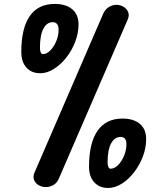

<svg xmlns="http://www.w3.org/2000/svg" viewBox="-20 -953 772 978"><path d="M214 0Q194 0 177.2 -9.5Q160.5 -19 153.5 -36.2Q146.5 -53.5 156.5 -75.5L505 -881.5Q516 -906.5 535.2 -917.5Q554.5 -928.5 573 -928.5Q592.5 -928.5 609.2 -918.5Q626 -908.5 633 -891Q640 -873.5 629.5 -851L279 -41.5Q269.5 -20 251 -10Q232.5 0 214 0ZM530.5 4.5Q486.5 4.5 460 -24.5Q433.5 -53.5 433.5 -103Q433.5 -224.5 476.8 -286.8Q520 -349 603.5 -349Q661 -349 692.8 -321.8Q724.5 -294.5 724.5 -245Q724.5 -200 707.8 -156Q691 -112 663 -75.5Q635 -39 600.2 -17.2Q565.5 4.5 530.5 4.5ZM543.5 -93.5Q563 -93.5 581.5 -112.2Q600 -131 612 -159.8Q624 -188.5 624 -218.5Q624 -255.5 594.5 -255.5Q563.5 -255.5 545.8 -222.2Q528 -189 528 -126.5Q528 -111 532.2 -102.2Q536.5 -93.5 543.5 -93.5ZM185 -580Q140 -580 114.2 -609.2Q88.5 -638.5 88.5 -688Q88.5 -809 131.5 -871Q174.5 -933 258.5 -933Q315.5 -933 347.8 -906Q380 -879 380 -829Q380 -784 363 -739.8Q346 -695.5 317.5 -659.5Q289 -623.5 254.5 -601.8Q220 -580 185 -580ZM198.5 -677.5Q218 -677.5 236.2 -696Q254.5 -714.5 266.5 -743.2Q278.5 -772 278.5 -801.5Q278.5 -819.5 271.2 -829.8Q264 -840 248.5 -840Q218.5 -840 201 -807Q183.5 -774 183.5 -710Q183.5 -695.5 187.2 -686.5Q191 -677.5 198.5 -677.5Z"/></svg>

Font: Edu AU VIC WA NT Pre SemiBold
Style: Regular
Weight: 600
Designer: Tina and Corey Anderson, Eben Sorkin, Mirko Velimirovic
Foundry: Google for Education
Version: Version 1.001